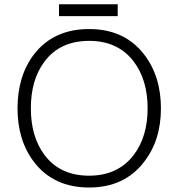

<svg xmlns="http://www.w3.org/2000/svg" viewBox="-20 -834 832 872"><path d="M248 -814.5V-760.7H514.6V-814.5ZM384.8 -702.1Q224.6 -702.1 135.7 -588.9Q59.6 -490.2 59.6 -341.8Q59.6 -195.3 135.7 -96.7Q224.6 17.6 384.8 17.6Q543.9 17.6 632.8 -96.7Q710.9 -195.3 710.9 -341.8Q710.9 -489.3 632.8 -588.9Q543.9 -702.1 384.8 -702.1ZM384.8 -648.4Q516.6 -648.4 587.9 -553.7Q650.4 -470.7 650.4 -341.8Q650.4 -213.9 587.9 -130.9Q515.6 -36.1 384.8 -36.1Q252 -36.1 181.6 -130.9Q120.1 -213.9 120.1 -341.8Q120.1 -471.7 181.6 -553.7Q252 -648.4 384.8 -648.4Z"/></svg>

Font: Dotum
Style: Regular
Weight: 400
Version: Version 2.21